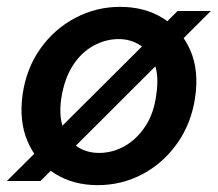

<svg xmlns="http://www.w3.org/2000/svg" viewBox="-34 -528 635 560"><path d="M251 12Q179 12 125.5 -22Q72 -56 46.5 -115.5Q21 -175 32 -253Q43 -329 84 -386.5Q125 -444 186 -476Q247 -508 316 -508Q389 -508 442 -474.5Q495 -441 521 -381.5Q547 -322 535 -243Q524 -168 483 -110Q442 -52 381.5 -20Q321 12 251 12ZM-14 0 484 -496H581L84 0ZM255 -82Q294 -82 329 -101.5Q364 -121 389.5 -159Q415 -197 422 -253Q430 -307 416.5 -342.5Q403 -378 375 -396Q347 -414 312 -414Q274 -414 238.5 -394.5Q203 -375 178.5 -337Q154 -299 145 -243Q137 -190 150.5 -154Q164 -118 191.5 -100Q219 -82 255 -82Z"/></svg>

Font: Host Grotesk Light SemiBold
Style: Italic
Weight: 600
Italic angle: -8°
Version: Version 1.003